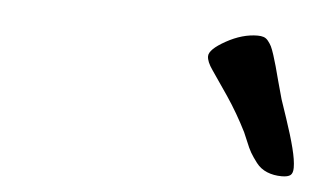

<svg xmlns="http://www.w3.org/2000/svg" viewBox="-30 -671 459 275"><g transform="rotate(5 200.0 -533.0)"><path d="M323.7 -492.2Q310.5 -518.6 294.7 -542Q278.8 -565.4 270.8 -576.9Q262.7 -588.4 262.7 -596.2Q262.7 -606 285.9 -618.9Q309.1 -631.8 331.1 -631.8Q335.9 -631.8 339.6 -630.6Q343.3 -629.4 346.2 -625.7Q349.1 -622.1 351.1 -618.2Q353 -614.3 355.7 -606Q358.4 -597.7 360.4 -590.3Q362.3 -583 366 -569.3Q369.6 -555.7 373 -543.9Q373.5 -542.5 381.8 -517.8Q390.1 -493.2 394.5 -475.8Q398.9 -458.5 398.9 -447.8Q398.9 -439.9 395.3 -437Q391.6 -434.1 382.8 -434.1Q371.1 -434.1 361.6 -438Q352.1 -441.9 345.9 -450Q339.8 -458 336.4 -463.9Q333 -469.7 328.9 -480Q324.7 -490.2 323.7 -492.2Z"/></g></svg>

Font: Yellowtail
Style: Regular
Weight: 400
Designer: Astigmatic (AOETI)
Foundry: Astigmatic (AOETI)
Version: Version 1.000